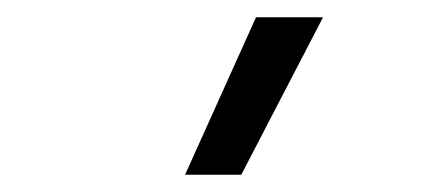

<svg xmlns="http://www.w3.org/2000/svg" viewBox="-20 -828 493 222"><path d="M194 -626 276 -808H353.5L259 -626Z"/></svg>

Font: Encode Sans Condensed
Style: Regular
Weight: 400
Width: 3
Designer: Multiple Designers
Foundry: Impallari Type
Version: Version 2.000